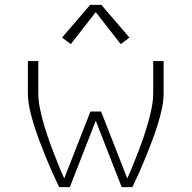

<svg xmlns="http://www.w3.org/2000/svg" viewBox="-20 -772 790 792"><path d="M224 0Q209 -31 195 -62.5Q181 -94 168 -126Q155 -158 143 -190Q131 -222 120.5 -255Q110 -288 102.5 -322Q95 -356 95 -390V-520H138V-390Q138 -359 144 -328.5Q150 -298 158.5 -268Q167 -238 177 -208.5Q187 -179 198 -150.5Q209 -122 220.5 -93Q232 -64 245 -36L353 -312H397L505 -36Q518 -64 529.5 -93Q541 -122 552 -150.5Q563 -179 573 -208.5Q583 -238 591.5 -268Q600 -298 606 -328.5Q612 -359 612 -390V-520H655V-390Q655 -356 647.5 -322Q640 -288 629.5 -255Q619 -222 607 -190Q595 -158 582 -126Q569 -94 555 -62.5Q541 -31 526 0H482L375 -274L268 0ZM272 -590 236 -617 352 -752H398L514 -617L478 -590L375 -722Z"/></svg>

Font: Zed Sans Extralight Extended
Style: Regular
Weight: 200
Width: 7
Designer: Belleve Invis
Foundry: Belleve Invis
Version: Version 1.0.0; ttfautohint (v1.8.4)